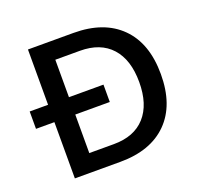

<svg xmlns="http://www.w3.org/2000/svg" viewBox="-116 -792 970 924"><g transform="rotate(-20 369.0 -330.0)"><path d="M22 -288.1V-377H116.2V-660.2H349.1Q504.9 -660.2 590.8 -574.2Q676.8 -488.3 676.8 -330.1Q676.8 -171.9 590.8 -85.9Q504.9 0 349.1 0H116.2V-288.1ZM349.1 -90.8Q453.6 -90.8 509.8 -153.3Q565.9 -215.8 565.9 -330.1Q565.9 -444.3 509.8 -506.6Q453.6 -568.8 349.1 -568.8H223.1V-377H399.9V-288.1H223.1V-90.8Z"/></g></svg>

Font: Work Sans Medium
Style: Regular
Weight: 500
Designer: Wei Huang
Foundry: Wei Huang
Version: Version 2.012